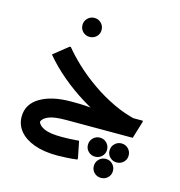

<svg xmlns="http://www.w3.org/2000/svg" viewBox="-120 -684 982 1048"><g transform="rotate(15 371.0 -160.5)"><path d="M623.3 -10Q555 -25 484.3 -54.7Q413.7 -84.3 346.2 -126.2Q278.7 -168 218.7 -218.5Q158.7 -269 112 -325.3L194.3 -391.3H201.3Q233.3 -351.7 280.8 -307Q328.3 -262.3 388.2 -220.3Q448 -178.3 516.2 -145.8Q584.3 -113.3 657.3 -98.3ZM279 0V-104.3H295.3Q330.3 -104.3 357.2 -102.8Q384 -101.3 399.3 -99.3Q414.7 -97.3 414.7 -97.3L508.7 -104.3H685.3V-97.3L655.7 0ZM282 200Q205 200 151 180Q97 160 68.5 125.2Q40 90.3 40 44.7Q40 -26 105.5 -65.2Q171 -104.3 279 -104.3V0Q211.7 0 180.8 13.2Q150 26.3 144 46Q150 67.7 181.7 81.7Q213.3 95.7 280.7 95.7Q300.3 95.7 325.8 94.7Q351.3 93.7 377 91.3L395.3 182V192.7Q365.3 196.7 334.2 198.3Q303 200 282 200ZM483.2 152.7Q460.7 152.7 445 137.3Q429.3 122 429.3 99.5Q429.3 76.9 445.1 61.1Q460.9 45.3 483.5 45.3Q506 45.3 521.7 61.1Q537.3 76.9 537.3 99.5Q537.3 122 521.5 137.3Q505.8 152.7 483.2 152.7ZM605.2 152.7Q582.7 152.7 567 137.3Q551.3 122 551.3 99.5Q551.3 76.9 567.1 61.1Q582.9 45.3 605.5 45.3Q628 45.3 643.7 61.1Q659.3 76.9 659.3 99.5Q659.3 122 643.6 137.3Q627.8 152.7 605.2 152.7ZM544.2 256.3Q521.7 256.3 506 241Q490.3 225.7 490.3 203.1Q490.3 180.6 506.1 164.8Q521.9 149 544.5 149Q567 149 582.7 164.8Q598.3 180.6 598.3 203.1Q598.3 225.7 582.5 241Q566.8 256.3 544.2 256.3ZM285.2 -471Q262.7 -471 247 -486.3Q231.3 -501.7 231.3 -524.2Q231.3 -546.8 247.1 -562.6Q262.9 -578.3 285.5 -578.3Q308 -578.3 323.7 -562.6Q339.3 -546.8 339.3 -524.2Q339.3 -501.7 323.6 -486.3Q307.8 -471 285.2 -471Z"/></g></svg>

Font: Fustat
Style: Regular
Weight: 400
Designer: Mohamed Gaber, Khaled Hosny, Laura Garcia Mut
Foundry: Kief Type Foundry, Alif Type Foundry, Hard Type Foundry
Version: Version 1.007